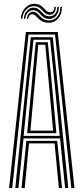

<svg xmlns="http://www.w3.org/2000/svg" viewBox="-20 -964 428 984"><path d="M26.5 0 112.5 -800H275.8L361.8 0H345.5L262 -787H126.2L42.8 0ZM90.2 0 115.2 -242.2H273L298 0H281.8L259.8 -229H128.5L106.5 0ZM58.2 0 137.8 -773.5H250.5L330 0H313.8L287.8 -254.8H100.5L74.5 0ZM101.2 -267.8H286L263.8 -495.8L236.8 -760.5H151.5L123.8 -495.8ZM119.2 -281.2 139.2 -495.8 163.2 -747.8H225L249.2 -495.8L269 -281.2ZM136 -294.2H252.2L234 -495.8L212 -734.8H176.2L154.2 -495.8ZM86.5 -868Q89.2 -904 111.5 -925.6Q133.8 -947.2 163.5 -944Q178.5 -942.5 187.9 -936.1Q197.2 -929.8 204.4 -921.9Q211.5 -914 218.4 -908Q225.2 -902 234.8 -901.2Q246.2 -900 252.5 -907.6Q258.8 -915.2 258.5 -928.8H266Q266.2 -910 257.6 -898.9Q249 -887.8 232.8 -888.5Q221 -889.2 213.1 -895.2Q205.2 -901.2 198.4 -909Q191.5 -916.8 183 -923.4Q174.5 -930 161.2 -932Q136.2 -935.8 116.4 -917.2Q96.5 -898.8 94.2 -868ZM102 -868Q104.2 -895.5 120.4 -911.5Q136.5 -927.5 157.5 -924.5Q169.8 -923 178.1 -916.4Q186.5 -909.8 193.5 -901.9Q200.5 -894 208.8 -887.8Q217 -881.5 229.8 -880.5Q249.2 -879 261.6 -892.4Q274 -905.8 274 -928.8H281.5Q282 -900 267.1 -882.6Q252.2 -865.2 228 -867.2Q214 -868.2 204.9 -874.5Q195.8 -880.8 188.6 -888.8Q181.5 -896.8 173.8 -903.2Q166 -909.8 155.2 -911.2Q138 -913.5 124.6 -901.1Q111.2 -888.8 109.8 -868ZM117.5 -868Q119 -885.5 129.4 -895.5Q139.8 -905.5 153.2 -903.5Q162.8 -902 170 -895.6Q177.2 -889.2 184.5 -881.2Q191.8 -873.2 201.4 -867Q211 -860.8 225.5 -859.5Q252.8 -856.5 271.4 -876.1Q290 -895.8 289.2 -928.8H297.2Q297.5 -890.8 276.8 -868Q256 -845.2 223 -847.5Q207 -848.8 196.1 -854.8Q185.2 -860.8 177.4 -868.4Q169.5 -876 163.2 -882.4Q157 -888.8 150.5 -890.5Q142.2 -893 134 -887Q125.8 -881 125.2 -868Z"/></svg>

Font: Big Shoulders Inline Text Thin
Style: Regular
Weight: 400
Version: Version 2.002